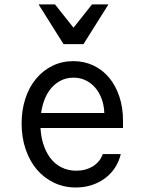

<svg xmlns="http://www.w3.org/2000/svg" viewBox="-20 -821 640 851"><path d="M124.4 -253.8H525.2V-286.2Q525.2 -344.8 508.9 -393.3Q492.6 -441.9 463.6 -476.7Q434.6 -511.6 394 -530.8Q353.4 -550 305.1 -550Q254.8 -550 212.9 -529.5Q171 -509 140.3 -472.5Q109.6 -436 92.7 -384.9Q75.8 -333.8 75.8 -273.7Q75.8 -211.6 93.7 -159.2Q111.7 -106.8 143.4 -69.4Q175.2 -32 219.6 -11Q264 10 316 10Q353.5 10 386.2 -0.6Q419 -11.2 445.3 -30.7Q471.6 -50.2 489.6 -77.6Q507.6 -105 515.2 -138H435.4Q423.4 -103.6 391.7 -84Q360 -64.4 317.8 -64.4Q281.9 -64.4 252.2 -79.3Q222.6 -94.2 202.2 -121.7Q181.8 -149.2 170.4 -187.6Q159 -226 159 -272.9Q159 -318.8 169.6 -356.5Q180.2 -394.2 199.6 -420.9Q219 -447.6 246.1 -462.2Q273.2 -476.8 305.6 -476.8Q334.4 -476.8 358.4 -465.6Q382.4 -454.4 400.6 -434Q418.8 -413.6 429.9 -384.6Q441 -355.6 442.4 -320.2H124.4ZM261.6 -625.4H350L460.6 -801.4H387.8L305.8 -698.2L223.8 -801.4H151Z"/></svg>

Font: CommitMonoV142 ExtLt
Style: Regular
Weight: 200
Monospace: yes
Designer: Eigil Nikolajsen
Foundry: Eigil Nikolajsen
Version: Version 1.142